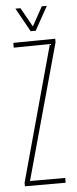

<svg xmlns="http://www.w3.org/2000/svg" viewBox="-53 -768 319 798"><g transform="rotate(-5 106.0 -369.5)"><path d="M18 0V-15L173 -580L22 -578V-598L197 -600V-585L41 -20H188V0ZM98 -640 43 -739H64L109 -659L153 -739H174L119 -640Z"/></g></svg>

Font: Big Shoulders Thin
Style: Regular
Weight: 100
Designer: Patric King
Foundry: XO Type Co
Version: Version 2.002